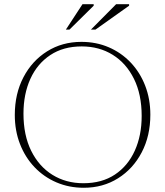

<svg xmlns="http://www.w3.org/2000/svg" viewBox="-20 -878 781 908"><path d="M365 -680Q435 -680 494.2 -654.5Q553.5 -629 597.8 -582.5Q642 -536 666.5 -473Q691 -410 691 -335.5Q691 -235.5 650.2 -157.5Q609.5 -79.5 538.2 -34.8Q467 10 376 10Q306.5 10 247 -15.5Q187.5 -41 143.2 -87.5Q99 -134 74.5 -197Q50 -260 50 -334.5Q50 -434.5 90.8 -512.5Q131.5 -590.5 202.8 -635.2Q274 -680 365 -680ZM374.5 -11.5Q462 -11.5 523.5 -52.5Q585 -93.5 617.5 -165.5Q650 -237.5 650 -329.5Q650 -431.5 613.5 -505.2Q577 -579 513 -618.8Q449 -658.5 366.5 -658.5Q279.5 -658.5 217.8 -617.5Q156 -576.5 123.5 -504.8Q91 -433 91 -340.5Q91 -238.5 127.5 -164.8Q164 -91 228 -51.2Q292 -11.5 374.5 -11.5ZM410 -738 529 -858H590.5V-851L431.5 -738ZM291.5 -738 370 -858H423V-851L308.5 -738Z"/></svg>

Font: Newsreader Text ExtraLight
Style: Regular
Weight: 275
Designer: Hugues Gentile
Foundry: Production Type
Version: Version 1.001